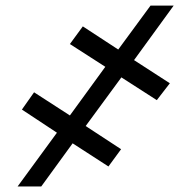

<svg xmlns="http://www.w3.org/2000/svg" viewBox="-20 -675 674 695"><path d="M419.4 -394.9 547.6 -312.5 594.8 -373.6 465.2 -457.4 608.7 -654.8H524.9L408 -495.7L279.8 -579.5L233 -515.6L361.2 -433.2L233 -257.1L103.3 -340.9L59.3 -278.4L186.1 -194.6L43.7 0H129.3L242.9 -156.2L372.5 -72.4L418.3 -134.9L290.1 -218.8Z"/></svg>

Font: Margiela Sans Text
Style: Italic
Weight: 400
Italic angle: -9.39999°
Designer: Stefan Endress, Andreas Faust
Version: Version 1.100;FEAKit 1.0